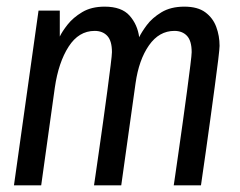

<svg xmlns="http://www.w3.org/2000/svg" viewBox="-20 -558 723 578"><path d="M22 0 96 -526H160V-448Q167 -463 183.5 -484Q200 -505 227.5 -521.5Q255 -538 295 -538Q346 -538 370 -511Q394 -484 399 -446Q406 -461 422 -482.5Q438 -504 466 -521Q494 -538 535 -538Q575 -538 598 -521Q621 -504 631 -477Q641 -450 641 -420Q641 -412 637 -378.5Q633 -345 626.5 -297.5Q620 -250 613 -198Q606 -146 599.5 -101Q593 -56 589 -28Q585 0 585 0H503Q503 0 507 -27Q511 -54 517 -96.5Q523 -139 530 -188.5Q537 -238 543 -283.5Q549 -329 553 -361Q557 -393 557 -401Q557 -435 543 -450Q529 -465 505 -465Q459 -465 428.5 -421.5Q398 -378 388 -307L345 0H263Q263 0 267 -27Q271 -54 277 -96.5Q283 -139 290 -188.5Q297 -238 303 -283.5Q309 -329 313 -361Q317 -393 317 -401Q317 -435 303 -450Q289 -465 265 -465Q217 -465 186.5 -417.5Q156 -370 145 -294L104 0Z"/></svg>

Font: Archivo Narrow
Style: Italic
Weight: 400
Italic angle: -8°
Designer: Hector Gatti
Foundry: Omnibus-Type
Version: Version 3.002